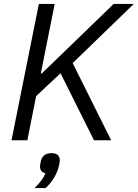

<svg xmlns="http://www.w3.org/2000/svg" viewBox="-20 -718 705 983"><path d="M244 66C211 66 194 82 188 112C185 127 185 132 185 136C185 155 196 166 213 169C200 197 188 214 157 245H213C246 216 274 171 283 126C286 111 286 107 286 102C286 80 273 66 244 66ZM461 0H549L352 -395L665 -698H562L313 -457L194 -342H189L260 -698H179L39 0H120L165 -226L290 -343Z"/></svg>

Font: LVC Sans
Style: Italic
Weight: 400
Italic angle: -11.31°
Designer: Mike Abbink, Paul van der Laan, Pieter van Rosmalen
Foundry: Bold Monday
Version: Version 3.0